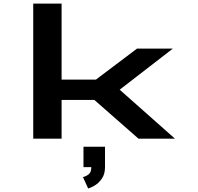

<svg xmlns="http://www.w3.org/2000/svg" viewBox="-20 -770 1100 1066"><path d="M164.5 0V-750H322V-328H512.5L740.5 -500H939.5L644.5 -272L951.5 0H749L504 -215H322V0ZM443.5 158V44.5H563V158Q563 196 546 221Q529 246 507 259.2Q485 272.5 469.5 276.5L440.5 213Q457.5 209.5 472.2 197.8Q487 186 487 158Z"/></svg>

Font: Trispace Expanded SemiBold
Style: Regular
Weight: 600
Width: 7
Designer: Tyler Finck
Foundry: Etcetera Type Company
Version: Version 1.210; ttfautohint (v1.8.3)